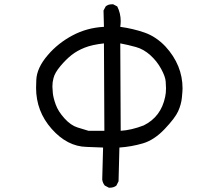

<svg xmlns="http://www.w3.org/2000/svg" viewBox="-20 -813 1040 894"><path d="M491 61H487L468 51Q458 39 456 23L460 -126Q422 -128 383 -129Q293 -131 220.5 -213Q148 -295 148 -404L149 -440Q151 -497 203 -557Q250 -612 317.5 -648Q385 -684 464 -688L462 -764L472 -783Q483 -793 501 -793H507L526 -783Q542 -751 542 -715Q542 -702 540 -688Q599 -680 652.5 -661.5Q706 -643 750 -597Q830 -510 830 -401Q830 -391 827 -359Q824 -327 809.5 -295Q795 -263 746.5 -212Q698 -161 645.5 -145.5Q593 -130 536 -126L532 31L522 51Q510 61 491 61ZM466 -204 464 -611Q409 -605 374 -591Q339 -577 313.5 -557Q288 -537 261.5 -505.5Q235 -474 229 -449Q224 -431 224 -410Q224 -401 226 -379.5Q228 -358 239.5 -326Q251 -294 280.5 -261.5Q310 -229 341 -219.5Q372 -210 392 -204ZM542 -204Q592 -207 649 -229Q730 -269 749 -362Q753 -379 753 -402Q753 -411 751.5 -433.5Q750 -456 730.5 -492Q711 -528 680 -556Q649 -584 613 -594Q577 -604 540 -611Z"/></svg>

Font: Xiaolai SC
Style: Regular
Weight: 400
Designer: Nozomi Seto 瀬戸のぞみ
Version: Version 3.11;December 4, 2020;FontCreator 13.0.0.2613 64-bit